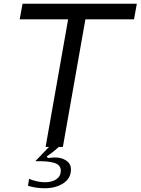

<svg xmlns="http://www.w3.org/2000/svg" viewBox="-20 -783 749 1023"><path d="M100 -763H709L694 -680H435L315 0H293Q259 31 229 50L235 59Q259 56 274 56Q309 56 333.5 73Q358 90 358 120Q358 167 317.5 193.5Q277 220 218 220Q172 220 129 207L135 170Q180 188 220 188Q258 188 281 171.5Q304 155 304 126Q304 96 269.5 85Q235 74 168 76L241 0H223L343 -680H85Z"/></svg>

Font: Open Sauce One
Style: Italic
Weight: 400
Italic angle: -10°
Designer: Alfredo Marco Pradil
Foundry: Creative Sauce Fz LLC
Version: Version 1.477